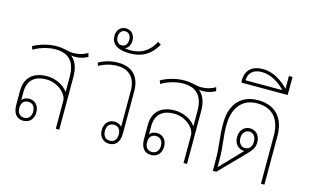

<svg xmlns="http://www.w3.org/2000/svg" viewBox="-95 -1067 2155 1337"><g transform="rotate(15 982.0 -398.5)"><path d="M142 5C189 5 216 -30 216 -75C216 -119 189 -154 145 -154C121 -154 103 -145 92 -131V-189C92 -279 148 -315 224 -315C305 -315 376 -254 376 -200V0H401V-380C401 -445 384 -490 349 -519V-521C358 -519 367 -518 373 -518C408 -518 440 -527 466 -542L459 -569C423 -547 388 -541 352 -541C323 -541 288 -557 236 -557C173 -557 115 -539 67 -513L76 -489C116 -515 179 -534 232 -534C336 -534 376 -472 376 -375V-267H374C343 -311 282 -338 223 -338C142 -338 67 -300 67 -192V-88C67 -31 93 5 142 5ZM143 -17C111 -17 93 -39 93 -75C93 -110 111 -132 143 -132C174 -132 193 -110 193 -75C193 -39 174 -17 143 -17Z M836 -394C836 -509 769 -557 679 -557C622 -557 577 -542 539 -521L546 -499C587 -521 629 -534 680 -534C761 -534 812 -485 812 -389V-131C800 -145 782 -154 758 -154C714 -154 687 -119 687 -75C687 -30 714 5 761 5C810 5 836 -31 836 -88ZM760 -132C792 -132 810 -110 810 -75C810 -39 792 -17 760 -17C729 -17 710 -39 710 -75C710 -110 729 -132 760 -132Z M736 -640C829 -640 886 -678 931 -754L908 -769C870 -694 810 -662 736 -662C726 -662 710 -664 696 -666C720 -676 733 -701 733 -730C733 -774 707 -802 668 -802C629 -802 603 -774 603 -730C603 -671 651 -640 736 -640ZM668 -680C642 -680 626 -700 626 -730C626 -761 642 -781 668 -781C694 -781 710 -761 710 -730C710 -700 695 -680 668 -680Z M1063 5C1110 5 1137 -30 1137 -75C1137 -119 1110 -154 1066 -154C1042 -154 1024 -145 1013 -131V-189C1013 -279 1069 -315 1145 -315C1226 -315 1297 -254 1297 -200V0H1322V-380C1322 -445 1305 -490 1270 -519V-521C1279 -519 1288 -518 1294 -518C1329 -518 1361 -527 1387 -542L1380 -569C1344 -547 1309 -541 1273 -541C1244 -541 1209 -557 1157 -557C1094 -557 1036 -539 988 -513L997 -489C1037 -515 1100 -534 1153 -534C1257 -534 1297 -472 1297 -375V-267H1295C1264 -311 1203 -338 1144 -338C1063 -338 988 -300 988 -192V-88C988 -31 1014 5 1063 5ZM1064 -17C1032 -17 1014 -39 1014 -75C1014 -110 1032 -132 1064 -132C1095 -132 1114 -110 1114 -75C1114 -39 1095 -17 1064 -17Z M1508 0H1533L1700 -171C1730 -202 1756 -228 1756 -270C1756 -321 1726 -353 1683 -353C1637 -353 1610 -316 1610 -271C1610 -220 1643 -190 1683 -190H1684L1533 -33V-85C1533 -195 1517 -234 1517 -331C1517 -471 1590 -534 1686 -534C1792 -534 1855 -471 1855 -344V0H1880V-349C1880 -480 1812 -557 1687 -557C1574 -557 1492 -487 1492 -341C1492 -224 1508 -188 1508 -74ZM1683 -211C1655 -211 1634 -235 1634 -271C1634 -306 1655 -330 1683 -330C1712 -330 1732 -307 1732 -271C1732 -232 1712 -211 1683 -211Z M1542 -645H1875V-775H1849V-683C1797 -736 1735 -775 1662 -775C1586 -775 1540 -735 1540 -660ZM1565 -668C1565 -718 1597 -753 1660 -753C1730 -753 1792 -709 1830 -668Z"/></g></svg>

Font: Noto Sans Thai Looped SemiCondensed Thin
Style: Regular
Weight: 100
Width: 4
Designer: Sasikarn Vongin, Ben Mitchell
Foundry: The Fontpad Ltd
Version: Version 1.001